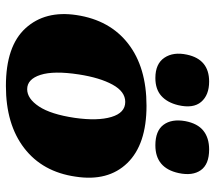

<svg xmlns="http://www.w3.org/2000/svg" viewBox="-59 -660 728 650"><g transform="rotate(90 305.0 -335.0)"><path d="M271 9Q136 9 75.5 -57.5Q15 -124 31 -230Q48 -343 128 -405Q208 -467 338 -467Q469 -467 532 -402Q595 -337 578 -227Q562 -115 481.5 -53Q401 9 271 9ZM282 -63Q314 -63 340.5 -103Q367 -143 379 -224Q390 -301 376 -348Q362 -395 325 -395Q290 -395 266.5 -352Q243 -309 232 -238Q219 -153 233.5 -108Q248 -63 282 -63ZM472 -497Q423 -497 402.5 -524.5Q382 -552 390 -598Q398 -640 422.5 -659.5Q447 -679 486 -679Q536 -679 556 -651Q576 -623 566 -576Q549 -497 472 -497ZM244 -497Q196 -497 175.5 -527.5Q155 -558 165 -604Q181 -679 256 -679Q302 -679 325 -652Q348 -625 336 -574Q327 -537 304.5 -517Q282 -497 244 -497Z"/></g></svg>

Font: Vollkorn Black
Style: Italic
Weight: 900
Italic angle: -11°
Designer: Friedrich Althausen
Foundry: Friedrich Althausen
Version: Version 5.000; ttfautohint (v1.8.3)